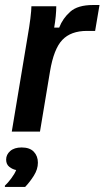

<svg xmlns="http://www.w3.org/2000/svg" viewBox="-22 -525 418 766"><path d="M25 0 88.3 -380Q95 -417.5 99.2 -451.2Q103.3 -485 103.3 -500H202.5Q202.5 -483.3 200.4 -460.8Q198.3 -438.3 194.2 -415H214.2Q228.3 -451.7 258.3 -478.3Q288.3 -505 349.2 -505H375L357.5 -401.7H325Q260.8 -401.7 226.7 -365.8Q192.5 -330 177.5 -240L137.5 0ZM-2.5 220.8V215.8Q10 204.2 23.3 186.2Q36.7 168.3 42.5 153.3Q28.3 150.8 15.4 140.8Q2.5 130.8 2.5 111.7Q2.5 91.7 18.8 77.5Q35 63.3 64.2 63.3Q96.7 63.3 112.9 80.4Q129.2 97.5 129.2 124.2Q129.2 150 113.3 175.4Q97.5 200.8 78.3 220.8Z"/></svg>

Font: Familjen Grotesk Medium
Style: Italic
Weight: 500
Italic angle: -9.46201°
Designer: Anders Wikstroem, Jonas Baeckman, Matilda Gysing, Kristian Moeller
Foundry: Familjen STHLM AB
Version: Version 2.002; ttfautohint (v1.8.4.7-5d5b)